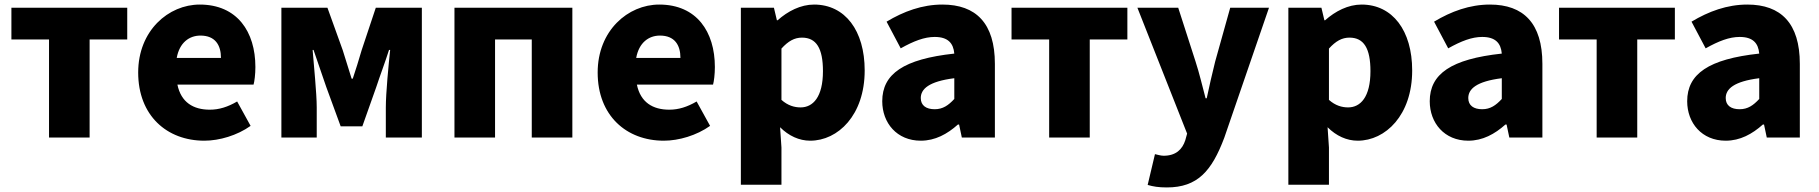

<svg xmlns="http://www.w3.org/2000/svg" viewBox="-20 -603 7978 842"><path d="M195 0H373V-430H538V-569H30V-430H195Z M876 14C942 14 1020 -9 1079 -51L1020 -158C979 -134 941 -122 900 -122C828 -122 774 -154 758 -232H1092C1096 -246 1100 -277 1100 -309C1100 -464 1020 -583 856 -583C719 -583 586 -469 586 -285C586 -96 712 14 876 14ZM755 -349C767 -416 810 -447 859 -447C924 -447 949 -405 949 -349Z M1214 0H1369V-132C1369 -194 1356 -319 1351 -384H1355C1371 -335 1395 -270 1411 -221L1474 -49H1569L1630 -221C1646 -270 1670 -333 1686 -384H1691C1684 -319 1672 -194 1672 -132V0H1830V-569H1628L1566 -383C1553 -337 1540 -298 1527 -258H1522C1510 -298 1497 -337 1483 -383L1416 -569H1214Z M1973 0H2151V-430H2312V0H2490V-569H1973Z M2891 14C2957 14 3035 -9 3094 -51L3035 -158C2994 -134 2956 -122 2915 -122C2843 -122 2789 -154 2773 -232H3107C3111 -246 3115 -277 3115 -309C3115 -464 3035 -583 2871 -583C2734 -583 2601 -469 2601 -285C2601 -96 2727 14 2891 14ZM2770 -349C2782 -416 2825 -447 2874 -447C2939 -447 2964 -405 2964 -349Z M3229 207H3407V44L3401 -45C3439 -7 3485 14 3533 14C3655 14 3772 -98 3772 -294C3772 -469 3686 -583 3550 -583C3491 -583 3435 -554 3390 -514H3387L3374 -569H3229ZM3491 -132C3464 -132 3435 -140 3407 -165V-390C3437 -423 3464 -438 3497 -438C3560 -438 3589 -391 3589 -291C3589 -177 3545 -132 3491 -132Z M4018 14C4081 14 4134 -15 4181 -57H4186L4198 0H4343V-323C4343 -501 4260 -583 4113 -583C4024 -583 3943 -553 3868 -508L3930 -391C3987 -423 4034 -441 4079 -441C4137 -441 4161 -414 4165 -368C3943 -344 3849 -279 3849 -159C3849 -64 3913 14 4018 14ZM4079 -124C4042 -124 4018 -140 4018 -173C4018 -213 4054 -246 4165 -260V-169C4139 -141 4115 -124 4079 -124Z M4581 0H4759V-430H4924V-569H4416V-430H4581Z M5097 219C5232 219 5294 147 5349 1L5545 -569H5375L5309 -333C5296 -279 5283 -226 5272 -172H5267C5252 -228 5240 -281 5223 -333L5147 -569H4968L5186 -17L5178 12C5165 52 5137 80 5083 80C5070 80 5055 75 5045 73L5013 208C5037 215 5060 219 5097 219Z M5630 207H5808V44L5802 -45C5840 -7 5886 14 5934 14C6056 14 6173 -98 6173 -294C6173 -469 6087 -583 5951 -583C5892 -583 5836 -554 5791 -514H5788L5775 -569H5630ZM5892 -132C5865 -132 5836 -140 5808 -165V-390C5838 -423 5865 -438 5898 -438C5961 -438 5990 -391 5990 -291C5990 -177 5946 -132 5892 -132Z M6419 14C6482 14 6535 -15 6582 -57H6587L6599 0H6744V-323C6744 -501 6661 -583 6514 -583C6425 -583 6344 -553 6269 -508L6331 -391C6388 -423 6435 -441 6480 -441C6538 -441 6562 -414 6566 -368C6344 -344 6250 -279 6250 -159C6250 -64 6314 14 6419 14ZM6480 -124C6443 -124 6419 -140 6419 -173C6419 -213 6455 -246 6566 -260V-169C6540 -141 6516 -124 6480 -124Z M6982 0H7160V-430H7325V-569H6817V-430H6982Z M7548 14C7611 14 7664 -15 7711 -57H7716L7728 0H7873V-323C7873 -501 7790 -583 7643 -583C7554 -583 7473 -553 7398 -508L7460 -391C7517 -423 7564 -441 7609 -441C7667 -441 7691 -414 7695 -368C7473 -344 7379 -279 7379 -159C7379 -64 7443 14 7548 14ZM7609 -124C7572 -124 7548 -140 7548 -173C7548 -213 7584 -246 7695 -260V-169C7669 -141 7645 -124 7609 -124Z"/></svg>

Font: Source Han Sans HK Heavy
Style: Regular
Weight: 900
Designer: Ryoko NISHIZUKA 西塚涼子 (kana, bopomofo & ideographs); Paul D. Hunt (Latin, Greek & Cyrillic); Sandoll Communications 산돌커뮤니
Foundry: Adobe
Version: Version 2.000;hotconv 1.0.107;makeotfexe 2.5.65593